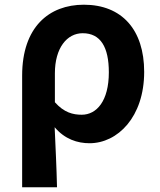

<svg xmlns="http://www.w3.org/2000/svg" viewBox="-20 -594 679 815"><path d="M74 201H222C220 114 216 37 212 -54C255 -3 309 14 360 14C479 14 592 -97 592 -289C592 -468 497 -574 336 -574C188 -574 74 -479 74 -273ZM327 -107C290 -107 252 -116 213 -160V-283C213 -390 264 -453 331 -453C407 -453 442 -394 442 -287C442 -165 390 -107 327 -107Z"/></svg>

Font: Source Han Sans Old Style Bold
Style: Regular
Weight: 700
Designer: Ryoko NISHIZUKA (kana & ideographs); Paul D. Hunt (Latin, Greek & Cyrillic); Wenlong ZHANG (bopomofo); Sandoll Communica
Foundry: Adobe Systems Incorporated
Version: Version 1.004;PS 1.004;hotconv 1.0.81;makeotf.lib2.5.63406